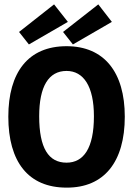

<svg xmlns="http://www.w3.org/2000/svg" viewBox="-20 -845 603 877"><path d="M313 -642 491 -745 429 -825 268 -699ZM112 -642 290 -745 227 -825 67 -699ZM284 12C456 13 550 -106 550 -312C550 -515 456 -634 284 -634C109 -634 18 -515 18 -312C18 -106 109 12 284 12ZM284 -102C202 -102 159 -168 159 -314C159 -450 202 -521 284 -521C362 -521 409 -450 409 -314C409 -168 362 -102 284 -102Z"/></svg>

Font: Inconsolata SemiExpanded Black
Style: Regular
Weight: 900
Width: 6
Monospace: yes
Designer: Raph Levien, Cyreal, Brenton Simpson
Foundry: Raph Levien, Cyreal, Google
Version: Version 3.100